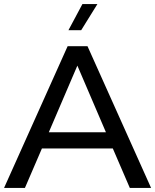

<svg xmlns="http://www.w3.org/2000/svg" viewBox="-21 -928 766 948"><path d="M-1 0H102L186 -195H536L620 0H725L411 -700H313ZM317 -779H380L460 -908H386ZM220 -275 361 -604 502 -275Z"/></svg>

Font: Chess Sans Medium
Style: Regular
Weight: 500
Designer: Wolf Bōese
Foundry: Wolf Bōese
Version: Version 7.223;Glyphs 3.3 (3306)